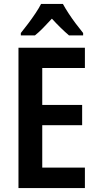

<svg xmlns="http://www.w3.org/2000/svg" viewBox="-20 -957 498 977"><path d="M412 0H74V-714H412V-611H195V-423H398V-320H195V-104H412ZM300 -937Q312 -915 329 -889Q346 -863 365.5 -837Q385 -811 403 -789V-777H331Q311 -794 289 -815.5Q267 -837 244 -862Q221 -837 199 -814.5Q177 -792 158 -777H86V-789Q103 -810 123 -836.5Q143 -863 161 -890Q179 -917 189 -937Z"/></svg>

Font: Noto Sans Khmer Condensed SemiBold
Style: Regular
Weight: 600
Width: 3
Designer: Danh Hong and the Monotype Design Team
Foundry: Monotype Imaging Inc.
Version: Version 2.004